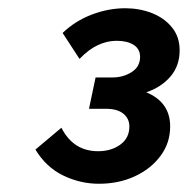

<svg xmlns="http://www.w3.org/2000/svg" viewBox="-20 -841 456 466"><path d="M66 -478 129 -531Q158 -474 218 -474Q250 -474 272 -490Q294 -506 294 -534Q294 -553 279.5 -565Q265 -577 236 -577H196L212 -653H253Q279 -653 299.5 -666Q320 -679 320 -703Q320 -722 304.5 -732Q289 -742 263 -742Q240 -742 217.5 -731.5Q195 -721 173 -698L132 -761Q162 -790 202.5 -805.5Q243 -821 284 -821Q318 -821 348 -809.5Q378 -798 397 -775Q416 -752 416 -719Q416 -681 393.5 -655Q371 -629 335 -617Q393 -593 393 -534Q393 -494 369.5 -462.5Q346 -431 307 -413Q268 -395 220 -395Q175 -395 133.5 -415Q92 -435 66 -478Z"/></svg>

Font: Wix Madefor Text
Style: Bold Italic
Weight: 700
Italic angle: -12°
Designer: Dalton Maag Ltd
Foundry: Dalton Maag Ltd
Version: Version 3.100